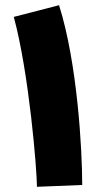

<svg xmlns="http://www.w3.org/2000/svg" viewBox="-20 -711 384 738"><path d="M296 0C296 -139 277 -470 207 -691L33 -646C92 -428 122 -57 122 7Z"/></svg>

Font: Noto Sans Arabic UI SmCn Bk
Style: Regular
Weight: 900
Width: 4
Designer: Monotype Design Team, Nadine Chahine and Nizar Qandah
Foundry: Monotype Imaging Inc.
Version: Version 2.010